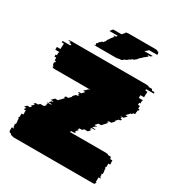

<svg xmlns="http://www.w3.org/2000/svg" viewBox="-211 -1059 1115 1198"><g transform="rotate(30 346.5 -460.0)"><path d="M654 -4Q647 0 639 0H68Q59 0 54 -4H48Q45 -6 42.5 -8.5Q40 -11 38 -14H30L28 -19H26Q26 -21 25.5 -23Q25 -25 25 -27V-49H40V-54H33V-74H30V-79H37V-99H35V-119H31V-129H35V-154H48V-169H47V-171Q47 -175 47.5 -178Q48 -181 49 -184H34Q35 -187 36 -189.5Q37 -192 38 -194H41Q43 -198 44 -199H27Q29 -201 30.5 -203Q32 -205 33 -206L41 -214H60L70 -224H60L79 -244H68L78 -254H96L106 -264H132L146 -279H138L148 -289H136L141 -294H166L170 -299H145L160 -314H165L170 -319H150L169 -339H189L204 -354L223 -374H212L221 -384H239L258 -404H252L271 -424H281L291 -434H278L283 -439H281L286 -444H273L278 -449H294L313 -469H296L306 -479H307L321 -494H327L330 -497H72Q63 -497 54 -504H62Q58 -508 55 -514H53Q51 -520 51 -524V-534H57V-544H48V-564H35V-579H44V-599H47V-604H18V-624H44V-644H45V-664H30V-674H86Q86 -678 88 -684H72Q73 -687 75 -689.5Q77 -692 79 -694H58Q66 -700 75 -700H623Q634 -700 640 -694H662Q666 -690 669 -684H686Q688 -678 688 -674H632V-664H647V-644H646V-624H620V-604H649V-599H646V-579H637V-564H650V-544H659V-534H653V-531Q653 -522 650 -514H653Q652 -511 650.5 -508.5Q649 -506 647 -504H639Q638 -502 634 -498L630 -494H624L611 -479H610L601 -469H618L599 -449H584L579 -444H592L587 -439H589L585 -434H598L589 -424H579L561 -404H567L549 -384H531L522 -374H533L515 -354L501 -339H482L464 -319H483L479 -314H473L460 -299H485L480 -294H456L451 -289H463L454 -279H462L448 -264H422L413 -254H395L386 -244H397L379 -224H389L380 -214H360L352 -205H616Q627 -205 633 -199H650Q653 -197 655 -194H653Q655 -190 657 -184H672V-169H673V-154H660V-129H656V-119H660V-99H662V-79H655V-74H658V-54H665V-49H650V-27Q650 -22 649 -19H651L649 -14H657Q655 -11 652.5 -8.5Q650 -6 647 -4ZM525 -894Q523 -890 521 -888L504 -874H565L553 -864H540L534 -859H545L539 -854L520 -839L514 -834H516L492 -814H497L473 -794H466L454 -784H451L433 -769H427L424 -767Q420 -763 415 -759.5Q410 -756 405 -754H393Q389 -753 383.5 -751.5Q378 -750 371 -750H224Q216 -750 213 -754H224Q219 -759 219 -766Q219 -767 219.5 -767.5Q220 -768 220 -769H225Q227 -776 230 -779L234 -784H237L245 -794H253L269 -814H264L280 -834H278L294 -854H295L299 -859H288L292 -864H305L313 -874H252L268 -894H328L334 -901Q341 -910 347 -914H341Q349 -920 364 -920H560Q571 -920 575 -914H581Q586 -909 586 -900Q586 -899 585.5 -897.5Q585 -896 585 -894Z"/></g></svg>

Font: Rubik Glitch
Style: Regular
Weight: 400
Designer: Hubert and Fischer, NaN
Foundry: Hubert and Fischer, NaN
Version: Version 2.200